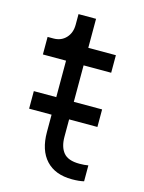

<svg xmlns="http://www.w3.org/2000/svg" viewBox="-104 -723 596 793"><g transform="rotate(15 194.0 -327.0)"><path d="M132 -156V-461H33V-536H58Q91 -536 111.5 -558Q132 -580 132 -615V-660H207V-536H325V-461H207V-156Q207 -112 227 -88Q247 -64 295 -64Q317 -64 333 -67V1Q313 6 282 6Q210 6 171 -36Q132 -78 132 -156ZM36 -305H328V-230H36Z"/></g></svg>

Font: Trafiko Sans Variable
Style: Regular
Weight: 400
Designer: Gumpita Rahayu / Trafiko
Foundry: Tokotype / Trafiko
Version: Version 0.001;FEAKit 1.0